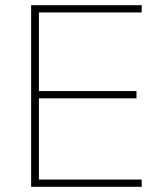

<svg xmlns="http://www.w3.org/2000/svg" viewBox="-20 -720 636 740"><path d="M100 0V-700H130V0ZM117 0V-28H526V0ZM117 -341V-369H506V-341ZM117 -672V-700H526V-672Z"/></svg>

Font: Fustat ExtraLight
Style: Regular
Weight: 250
Designer: Mohamed Gaber, Khaled Hosny, Laura Garcia Mut
Foundry: Kief Type Foundry, Alif Type Foundry, Hard Type Foundry
Version: Version 1.007